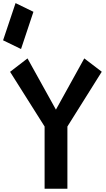

<svg xmlns="http://www.w3.org/2000/svg" viewBox="-41 -1192 673 1217"><path d="M493.2 -821.8 604 -737.3 386.2 -390.1V4.4H241.7V-390.1L22.9 -736.8L133.3 -821.8L313.5 -497.1ZM-21.5 -936.5 57.6 -1172.4 170.9 -1117.2 92.3 -881.3Z"/></svg>

Font: Gap Sans
Style: Black
Weight: 400
Designer: Alexandre Liziard and Etienne Ozeray
Foundry: Interstices.io
Version: Version 1.6.1 - December 3. 2014